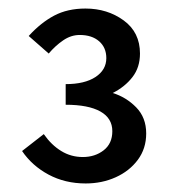

<svg xmlns="http://www.w3.org/2000/svg" viewBox="-20 -862 411 454"><path d="M182.6 -428.2Q133.8 -428.2 94.7 -449.2Q55.7 -470.2 32.2 -504.9L83.5 -544.9Q101.6 -519 124.8 -504.9Q147.9 -490.7 175.8 -490.7Q204.6 -490.7 225.1 -506.6Q245.6 -522.5 245.6 -551.8Q245.6 -582.5 217.3 -598.4Q189 -614.3 135.3 -614.3V-663.1Q180.2 -663.1 205.8 -679.9Q231.4 -696.8 231.4 -724.6Q231.4 -749.5 214.4 -764.4Q197.3 -779.3 168.5 -779.3Q147.9 -779.3 129.4 -766.6Q110.8 -753.9 95.2 -735.4L47.9 -776.9Q76.2 -808.1 107.9 -825Q139.6 -841.8 182.1 -841.8Q233.9 -841.8 272.5 -813.7Q311 -785.6 311 -735.4Q311 -702.6 293.2 -679.7Q275.4 -656.7 246.6 -642.1Q278.3 -632.3 302 -608.2Q325.7 -584 325.7 -546.4Q325.7 -510.7 305.9 -484.1Q286.1 -457.5 253.7 -442.9Q221.2 -428.2 182.6 -428.2Z"/></svg>

Font: Varta Light
Style: Bold
Weight: 700
Version: Version 1.004